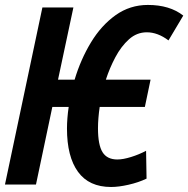

<svg xmlns="http://www.w3.org/2000/svg" viewBox="-22 -744 759 774"><path d="M425.8 9.8Q336.9 9.8 292.5 -51.3Q248 -112.3 248 -226.1Q248 -246.1 249.8 -268.3Q251.5 -290.5 254.9 -313H189L123 0H-2L148.9 -713.9H273.9L211.9 -422.9H278.8Q303.2 -504.4 344.7 -573Q386.2 -641.6 444.1 -682.9Q502 -724.1 574.2 -724.1Q662.1 -724.1 716.8 -681.2L657.2 -581.1Q613.8 -613.8 569.8 -613.8Q529.3 -613.8 497.8 -585.4Q466.3 -557.1 443.1 -513.4Q419.9 -469.7 404.8 -422.9H585L562 -313H379.9Q376.5 -290.5 374.8 -268.6Q373 -246.6 373 -227.1Q373 -159.7 391.4 -130.4Q409.7 -101.1 451.2 -101.1Q474.1 -101.1 506.3 -111.1Q538.6 -121.1 566.9 -136.2L568.8 -23.9Q536.1 -8.3 496.3 0.7Q456.5 9.8 425.8 9.8Z"/></svg>

Font: Open Sans Condensed
Style: Bold Italic
Weight: 700
Width: 3
Italic angle: -12°
Designer: Monotype Design Team
Foundry: Monotype Imaging Inc.
Version: Version 3.003; ttfautohint (v1.8.4)